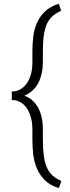

<svg xmlns="http://www.w3.org/2000/svg" viewBox="-20 -829 371 1019"><path d="M292.5 169.4Q246.6 155.3 219 128.2Q191.4 101.1 176.5 66.7Q161.6 32.2 156.7 -6.8Q151.9 -45.9 151.9 -85V-142.6Q151.9 -176.3 144.3 -204.6Q136.7 -232.9 122.8 -253.9Q108.9 -274.9 88.4 -286.6Q67.9 -298.3 42.5 -298.3V-343.3Q67.4 -343.3 87.6 -354.7Q107.9 -366.2 122.1 -386.5Q136.2 -406.7 144 -434.6Q151.9 -462.4 151.9 -495.6V-556.6Q151.9 -595.2 156.5 -634.3Q161.1 -673.3 176 -707.3Q190.9 -741.2 218.8 -768.1Q246.6 -794.9 292.5 -809.1L304.2 -771.5Q277.3 -759.8 258.8 -743.4Q240.2 -727.1 229 -702.1Q217.8 -677.2 212.6 -641.8Q207.5 -606.4 207.5 -556.6V-502Q207.5 -435.5 183.3 -388.9Q159.2 -342.3 109.4 -321.3Q158.2 -302.7 182.9 -256.3Q207.5 -210 207.5 -143.6V-88.4Q207.5 -38.6 212.4 -2.4Q217.3 33.7 228.8 59.6Q240.2 85.4 259 102.5Q277.8 119.6 305.7 131.3Z"/></svg>

Font: Ufes Sans Light
Style: Regular
Weight: 200
Designer: Ricardo Esteves & Thais Bronze
Foundry: ProDesignUfes - Ricardo Esteves, Thais Bronze (This is a derivative work, based on Roboto family, by Christian Robertson
Version: Version 2.0